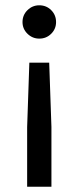

<svg xmlns="http://www.w3.org/2000/svg" viewBox="-20 -530 297 725"><path d="M165.8 -293.3 174.2 -50.8V175H82.5V-50L90.8 -293.3ZM128.3 -510Q155 -510 173.3 -491.7Q191.7 -473.3 191.7 -446.7Q191.7 -420.8 173.3 -402.5Q155 -384.2 128.3 -384.2Q102.5 -384.2 83.8 -402.5Q65 -420.8 65 -446.7Q65 -473.3 83.8 -491.7Q102.5 -510 128.3 -510Z"/></svg>

Font: Funnel Sans Light
Style: Regular
Weight: 400
Version: Version 1.000